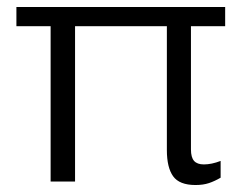

<svg xmlns="http://www.w3.org/2000/svg" viewBox="-20 -520 703 550"><path d="M458 -90V-445H195V0H125V-445H27V-500H625V-445H527V-92Q527 -69 536 -59Q545 -49 564 -49Q586 -49 612 -59V-11Q595 -1 578.5 4.5Q562 10 540 10Q494 10 476 -15Q458 -40 458 -90Z"/></svg>

Font: Sarabun Light
Style: Regular
Weight: 300
Designer: Suppakit Chalermlarp | Katatrad Co.,Ltd.
Foundry: Cadson Demak Co.,Ltd.
Version: Version 1.000; ttfautohint (v1.6)